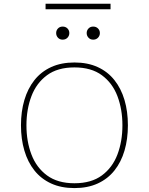

<svg xmlns="http://www.w3.org/2000/svg" viewBox="-20 -984 783 1010"><path d="M561.5 -964.4H219.7V-935.1H561.5ZM371.6 -655.3Q301.8 -655.3 249 -631.1Q196.3 -606.9 161.1 -562.5Q126 -518.1 108.2 -457.8Q90.3 -397.5 90.3 -324.7Q90.3 -252.4 108.2 -191.9Q126 -131.3 161.1 -87.2Q196.3 -43 249 -18.8Q301.8 5.4 371.6 5.4Q441.4 5.4 494.1 -18.8Q546.9 -43 582 -87.2Q617.2 -131.3 635 -191.9Q652.8 -252.4 652.8 -324.7Q652.8 -397.5 635 -457.8Q617.2 -518.1 582 -562.5Q546.9 -606.9 494.1 -631.1Q441.4 -655.3 371.6 -655.3ZM371.6 -629.4Q460.4 -629.4 516.1 -588.1Q571.8 -546.9 597.9 -477.8Q624 -408.7 624 -324.7Q624 -240.7 597.9 -171.6Q571.8 -102.5 516.1 -61.3Q460.4 -20 371.6 -20Q283.2 -20 227.3 -61.3Q171.4 -102.5 145.3 -171.6Q119.1 -240.7 119.1 -324.7Q119.1 -408.7 145.3 -477.8Q171.4 -546.9 227.1 -588.1Q282.7 -629.4 371.6 -629.4ZM275.4 -810.1Q275.4 -795.9 284.9 -785.6Q294.4 -775.4 309.6 -775.4Q325.2 -775.4 335 -785.6Q344.7 -795.9 344.7 -810.1Q344.7 -824.2 335 -834.2Q325.2 -844.2 309.6 -844.2Q294.4 -844.2 284.9 -834.2Q275.4 -824.2 275.4 -810.1ZM436 -810.1Q436 -795.9 445.6 -785.6Q455.1 -775.4 470.2 -775.4Q485.8 -775.4 495.6 -785.6Q505.4 -795.9 505.4 -810.1Q505.4 -824.2 495.6 -834.2Q485.8 -844.2 470.2 -844.2Q455.1 -844.2 445.6 -834.2Q436 -824.2 436 -810.1Z"/></svg>

Font: Estedad-FD VF
Style: Regular
Weight: 100
Designer: Amin Abedi
Version: Version 7.3